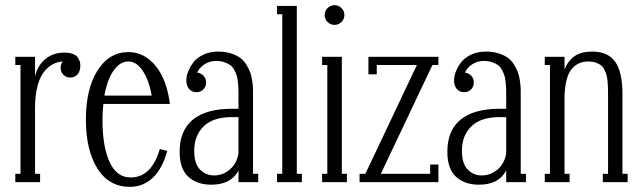

<svg xmlns="http://www.w3.org/2000/svg" viewBox="-20 -703 2476 741"><path d="M228 -500Q247.6 -500 261 -494.9Q274.4 -489.7 280.3 -481Q286.1 -472.2 288.1 -464.8Q290 -457.5 290 -449.2Q290 -428.2 279.3 -416Q268.6 -403.8 251 -403.8Q234.9 -403.8 224.4 -414.8Q213.9 -425.8 213.9 -441.9Q213.9 -454.1 222.2 -465.8Q201.2 -464.4 183.3 -454.8Q165.5 -445.3 149.7 -425.5Q133.8 -405.8 124.5 -369.9Q115.2 -334 115.2 -285.2V-32.2H134.8V0H39.1V-32.2H59.1V-452.1H39.1V-483.9H115.2V-409.2Q127 -453.6 157 -476.8Q187 -500 228 -500Z M483.9 -18.1Q564.9 -18.1 596.7 -127.9L625.5 -120.1Q606 -50.3 568.8 -16.1Q531.7 18.1 481.4 18.1Q400.4 18.1 356 -52.5Q311.5 -123 311.5 -242.2Q311.5 -359.4 356.2 -430.7Q400.9 -502 475.6 -502Q537.1 -502 580.6 -448.7Q624 -395.5 635.7 -301.8H378.9Q375.5 -268.6 375.5 -240.2Q375.5 -138.2 402.8 -78.1Q430.2 -18.1 483.9 -18.1ZM475.6 -465.8Q442.9 -465.8 418.5 -430.9Q394 -396 382.8 -334H565.4Q554.7 -395 530.5 -430.4Q506.3 -465.8 475.6 -465.8Z M956.5 -338.9V-32.2H976.6V0H900.4V-44.9Q871.6 9.8 795.4 9.8Q739.7 9.8 706.5 -21Q673.3 -51.8 673.3 -117.2Q673.3 -199.7 724.6 -241.5Q775.9 -283.2 874.5 -283.2H900.4V-338.9Q900.4 -354 900.1 -362.3Q899.9 -370.6 898.2 -386.2Q896.5 -401.9 893.6 -411.4Q890.6 -420.9 884.3 -432.9Q877.9 -444.8 869.1 -451.4Q860.4 -458 846.2 -462.9Q832 -467.8 814.5 -467.8Q788.6 -467.8 768.8 -454.6Q749 -441.4 741.2 -422.9Q756.3 -420.4 765.9 -410.2Q775.4 -399.9 775.4 -384.8Q775.4 -368.7 764.9 -357.9Q754.4 -347.2 738.3 -347.2Q720.7 -347.2 710 -359.4Q699.2 -371.6 699.2 -394Q699.2 -408.7 705.8 -426Q712.4 -443.4 725.6 -461.4Q738.8 -479.5 764.2 -491.7Q789.6 -503.9 822.3 -503.9Q849.6 -503.9 871.6 -496.8Q893.6 -489.7 907.5 -479.5Q921.4 -469.2 931.2 -452.9Q940.9 -436.5 945.8 -423.1Q950.7 -409.7 953.4 -390.9Q956.1 -372.1 956.3 -362.5Q956.5 -353 956.5 -338.9ZM806.2 -25.9Q839.8 -25.9 866.9 -48.8Q894 -71.8 900.4 -110.8V-251H874.5Q802.2 -251 765.9 -215.3Q729.5 -179.7 729.5 -121.1Q729.5 -71.8 751.7 -48.8Q773.9 -25.9 806.2 -25.9Z M1145 0H1049.3V-32.2H1069.3V-647.9H1049.3V-680.2H1125.5V-32.2H1145Z M1297.6 -617.9Q1286.1 -606.9 1271 -606.9Q1255.9 -606.9 1244.4 -617.9Q1232.9 -628.9 1232.9 -645Q1232.9 -661.1 1244.4 -672.1Q1255.9 -683.1 1271 -683.1Q1286.1 -683.1 1297.6 -672.1Q1309.1 -661.1 1309.1 -645Q1309.1 -628.9 1297.6 -617.9ZM1318.8 0H1223.1V-32.2H1243.2V-452.1H1223.1V-483.9H1299.3V-32.2H1318.8Z M1401.9 -483.9H1671.9V-452.1H1648.9L1449.7 -32.2H1640.1V-67.9H1671.9V0H1367.7V-32.2H1390.1L1588.9 -452.1H1434.1V-416H1401.9Z M1989.7 -338.9V-32.2H2009.8V0H1933.6V-44.9Q1904.8 9.8 1828.6 9.8Q1772.9 9.8 1739.7 -21Q1706.5 -51.8 1706.5 -117.2Q1706.5 -199.7 1757.8 -241.5Q1809.1 -283.2 1907.7 -283.2H1933.6V-338.9Q1933.6 -354 1933.3 -362.3Q1933.1 -370.6 1931.4 -386.2Q1929.7 -401.9 1926.8 -411.4Q1923.8 -420.9 1917.5 -432.9Q1911.1 -444.8 1902.3 -451.4Q1893.6 -458 1879.4 -462.9Q1865.2 -467.8 1847.7 -467.8Q1821.8 -467.8 1802 -454.6Q1782.2 -441.4 1774.4 -422.9Q1789.6 -420.4 1799.1 -410.2Q1808.6 -399.9 1808.6 -384.8Q1808.6 -368.7 1798.1 -357.9Q1787.6 -347.2 1771.5 -347.2Q1753.9 -347.2 1743.2 -359.4Q1732.4 -371.6 1732.4 -394Q1732.4 -408.7 1739 -426Q1745.6 -443.4 1758.8 -461.4Q1772 -479.5 1797.4 -491.7Q1822.8 -503.9 1855.5 -503.9Q1882.8 -503.9 1904.8 -496.8Q1926.8 -489.7 1940.7 -479.5Q1954.6 -469.2 1964.4 -452.9Q1974.1 -436.5 1979 -423.1Q1983.9 -409.7 1986.6 -390.9Q1989.3 -372.1 1989.5 -362.5Q1989.7 -353 1989.7 -338.9ZM1839.4 -25.9Q1873 -25.9 1900.1 -48.8Q1927.2 -71.8 1933.6 -110.8V-251H1907.7Q1835.4 -251 1799.1 -215.3Q1762.7 -179.7 1762.7 -121.1Q1762.7 -71.8 1784.9 -48.8Q1807.1 -25.9 1839.4 -25.9Z M2382.3 -338.9V-32.2H2402.3V0H2306.6V-32.2H2326.7V-338.9Q2326.7 -356 2326.4 -365Q2326.2 -374 2324.7 -389.6Q2323.2 -405.3 2320.6 -414.1Q2317.9 -422.9 2312.5 -434.1Q2307.1 -445.3 2299.3 -451.2Q2291.5 -457 2279.3 -461.4Q2267.1 -465.8 2251.5 -465.8Q2207 -465.8 2182.9 -431.9Q2158.7 -397.9 2158.7 -318.8V-32.2H2178.2V0H2082.5V-32.2H2102.5V-452.1H2082.5V-483.9H2158.7V-435.1Q2173.3 -470.2 2198.7 -487.1Q2224.1 -503.9 2265.6 -503.9Q2325.7 -503.9 2354 -465.1Q2382.3 -426.3 2382.3 -338.9Z"/></svg>

Font: Margherita Light
Style: Regular
Weight: 300
Designer: James Puckett
Foundry: Dunwich Type Founders
Version: Version 1.008;hotconv 1.0.109;makeotfexe 2.5.65596